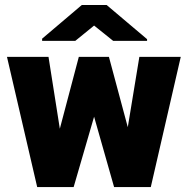

<svg xmlns="http://www.w3.org/2000/svg" viewBox="-20 -759 764 779"><path d="M299.8 -528.3H409.2L372.6 -322.8L278.8 0H191.4L204.6 -168ZM232.9 -172.4 236.8 0H130.9L8.3 -528.3H176.8ZM545.4 -528.3H713.4L591.8 0H485.4L488.3 -181.2ZM518.6 -168 531.2 0H442.9L351.6 -321.3L315.9 -528.3H421.9ZM576.7 -600.1V-593.3H439L361.8 -655.3L285.6 -593.3H150.9V-602.1L312 -738.8H412.6Z"/></svg>

Font: Heebo Black
Style: Regular
Weight: 900
Designer: Oded Ezer
Foundry: Ezer Type House
Version: Version 3.100